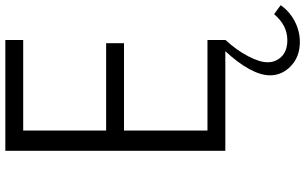

<svg xmlns="http://www.w3.org/2000/svg" viewBox="-232 -633 1144 720"><g transform="rotate(-90 340.0 -273.0)"><path d="M550 0V-67H210.5V-380H538V-447H210.5V-758H550V-825H134.5V0H508C450 62.5 417.5 121 417.5 167.5C417.5 198 429.5 224.5 453 246.5C476.5 268.5 506.5 279.5 543 279.5C596.5 279.5 650 252 680.5 207.5L647 183C617.5 217 586 232.5 549.5 232.5C522 232.5 501.5 225 487.5 210.5C473.5 196 466.5 178.5 466.5 159C466.5 138.5 474 114.5 489 86C503.5 57.5 524 29 550.5 0Z"/></g></svg>

Font: Spartan
Style: Regular
Weight: 400
Designer: Matt Bailey, Mirko Velimirovic
Foundry: Matt Bailey
Version: Version 1.003